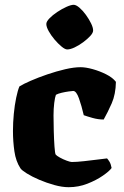

<svg xmlns="http://www.w3.org/2000/svg" viewBox="-20 -780 516 800"><path d="M266 0Q239 0 206.5 -9Q174 -18 143.5 -31Q113 -44 91.5 -57.5Q70 -71 65 -79Q46 -108 40 -149.5Q34 -191 34 -234Q34 -269 37.5 -305.5Q41 -342 47.5 -373Q54 -404 61 -420Q77 -430 108 -443.5Q139 -457 177 -470Q215 -483 251.5 -491.5Q288 -500 316 -500Q337 -500 366 -492Q395 -484 422 -470.5Q449 -457 463 -439Q462 -387 445.5 -349.5Q429 -312 412 -282Q389 -282 366 -288.5Q343 -295 329 -300Q320 -339 309 -370Q298 -401 285 -401Q281 -401 266.5 -399Q252 -397 237 -393.5Q222 -390 213 -385Q209 -375 206 -351Q203 -327 203 -299Q203 -271 204 -234.5Q205 -198 207 -169.5Q209 -141 212 -136Q216 -131 229.5 -123.5Q243 -116 258 -110.5Q273 -105 279 -105Q299 -105 330.5 -108.5Q362 -112 389.5 -115.5Q417 -119 426 -120Q430 -116 436 -106.5Q442 -97 445 -80Q436 -67 408.5 -48Q381 -29 344 -14.5Q307 0 266 0ZM260 -574Q251 -574 236.5 -586Q222 -598 207.5 -615Q193 -632 183 -650Q173 -668 173 -680Q173 -690 186 -703.5Q199 -717 218.5 -730Q238 -743 257 -751.5Q276 -760 287 -760Q297 -760 311 -748Q325 -736 338 -718Q351 -700 359.5 -682.5Q368 -665 368 -653Q368 -643 356 -630Q344 -617 326.5 -604Q309 -591 291 -582.5Q273 -574 260 -574Z"/></svg>

Font: Texturina Black
Style: Regular
Weight: 900
Designer: Guillermo Torres Carreño
Foundry: Omnibus-Type
Version: Version 1.002; ttfautohint (v1.8.3)